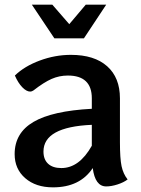

<svg xmlns="http://www.w3.org/2000/svg" viewBox="-20 -796 605 826"><path d="M529 -24Q512 -11 485.5 -2.5Q459 6 437 6Q389 6 379 -73Q324 10 208 10Q134 10 88.5 -29.5Q43 -69 43 -133Q43 -224 124 -271.5Q205 -319 375 -328V-373Q375 -471 272 -471Q235 -471 202 -456.5Q169 -442 124 -407Q117 -402 110 -402Q94 -402 76 -420.5Q58 -439 44 -471Q85 -511 151 -535.5Q217 -560 285 -560Q386 -560 441 -511Q496 -462 496 -373V-184Q496 -114 503 -81Q510 -48 529 -24ZM375 -169V-259Q167 -250 167 -144Q167 -110 187 -91.5Q207 -73 244 -73Q321 -73 375 -169ZM117 -776H205L278 -692L349 -776H437L341 -631H214Z"/></svg>

Font: Krub SemiBold
Style: Regular
Weight: 600
Version: Version 1.000; ttfautohint (v1.6)